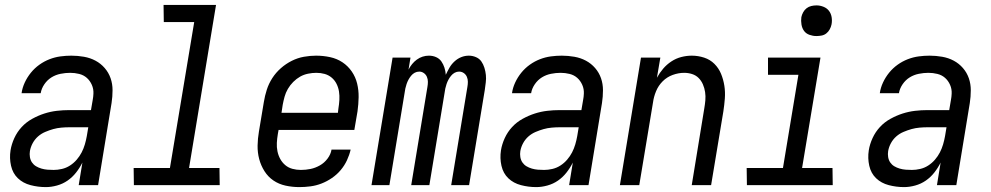

<svg xmlns="http://www.w3.org/2000/svg" viewBox="-20 -755 4040 783"><path d="M167 8Q135 8 104.5 0Q74 -8 53 -28Q32 -48 25 -79Q18 -110 23 -142Q27 -167 38.5 -192Q50 -217 68.5 -237Q87 -257 111.5 -270.5Q136 -284 161 -292Q186 -300 211.5 -303Q237 -306 263 -306H351L358 -347Q359 -353 360 -360Q361 -367 361 -373Q362 -392 354.5 -409Q347 -426 334 -437.5Q321 -449 303 -453.5Q285 -458 266 -458Q247 -458 227 -454Q207 -450 190 -439.5Q173 -429 161 -411.5Q149 -394 146 -375H68Q71 -397 81 -418.5Q91 -440 106 -458.5Q121 -477 140.5 -491Q160 -505 182 -513.5Q204 -522 226.5 -525Q249 -528 271 -528Q297 -528 322.5 -523.5Q348 -519 369.5 -507.5Q391 -496 407 -477.5Q423 -459 431 -436Q439 -413 439 -387Q439 -361 435 -335L380 0H301L316 -92Q305 -70 290 -51Q275 -32 255.5 -18.5Q236 -5 212.5 1.5Q189 8 167 8ZM199 -62Q215 -62 232.5 -66Q250 -70 265.5 -80Q281 -90 293 -104Q305 -118 313 -133.5Q321 -149 326 -166Q331 -183 334 -200L340 -236H263Q247 -236 230 -234.5Q213 -233 197 -228.5Q181 -224 164.5 -217Q148 -210 135 -198.5Q122 -187 113.5 -171.5Q105 -156 102 -139Q100 -127 102 -114.5Q104 -102 110.5 -92.5Q117 -83 127 -77Q137 -71 149 -67.5Q161 -64 173.5 -63Q186 -62 199 -62Z M876 0H526L525 -70H673L772 -665H648L647 -735H861L751 -70H875Z M1201 8Q1172 8 1144.5 2Q1117 -4 1095 -19Q1073 -34 1058.5 -57Q1044 -80 1037 -106.5Q1030 -133 1030.5 -161.5Q1031 -190 1036 -219L1056 -339Q1060 -364 1068 -389Q1076 -414 1090.5 -436.5Q1105 -459 1125.5 -477Q1146 -495 1170 -507Q1194 -519 1219.5 -523.5Q1245 -528 1269 -528Q1298 -528 1326 -522Q1354 -516 1376.5 -501Q1399 -486 1414.5 -463.5Q1430 -441 1436.5 -414Q1443 -387 1442.5 -358.5Q1442 -330 1438 -301L1425 -225H1116L1113 -208Q1110 -190 1109 -172.5Q1108 -155 1111.5 -138Q1115 -121 1123 -106.5Q1131 -92 1143.5 -81.5Q1156 -71 1172.5 -66.5Q1189 -62 1207 -62Q1227 -62 1246.5 -66Q1266 -70 1284.5 -80.5Q1303 -91 1316 -108.5Q1329 -126 1332 -145H1410Q1405 -123 1395 -101.5Q1385 -80 1369.5 -61.5Q1354 -43 1333.5 -29Q1313 -15 1291 -6.5Q1269 2 1246 5Q1223 8 1201 8ZM1358 -295 1360 -312Q1363 -330 1364 -347.5Q1365 -365 1362.5 -381.5Q1360 -398 1352.5 -413Q1345 -428 1332.5 -438.5Q1320 -449 1304 -453.5Q1288 -458 1270 -458Q1254 -458 1236.5 -454.5Q1219 -451 1204 -442.5Q1189 -434 1176 -421Q1163 -408 1154 -392.5Q1145 -377 1140.5 -360.5Q1136 -344 1133 -328L1128 -295Z M1495 0 1581 -520H1654L1646 -471Q1652 -483 1660.5 -493.5Q1669 -504 1680 -512Q1691 -520 1703.5 -524Q1716 -528 1729 -528Q1745 -528 1758.5 -522Q1772 -516 1780 -504.5Q1788 -493 1792.5 -479Q1797 -465 1798 -450Q1805 -465 1813 -479Q1821 -493 1833.5 -504.5Q1846 -516 1861 -522Q1876 -528 1892 -528Q1907 -528 1921 -522Q1935 -516 1943 -504.5Q1951 -493 1955.5 -478.5Q1960 -464 1961.5 -449Q1963 -434 1961 -418.5Q1959 -403 1957 -388L1893 0H1820L1886 -400Q1888 -411 1888 -421.5Q1888 -432 1884 -441.5Q1880 -451 1871.5 -457Q1863 -463 1852 -463Q1843 -463 1834.5 -458.5Q1826 -454 1819.5 -446Q1813 -438 1808.5 -429.5Q1804 -421 1801 -412Q1798 -403 1796 -394Q1794 -385 1793 -376L1731 0H1657L1723 -400Q1725 -411 1725 -421.5Q1725 -432 1721 -441.5Q1717 -451 1708.5 -457Q1700 -463 1690 -463Q1680 -463 1671.5 -458.5Q1663 -454 1656.5 -446Q1650 -438 1645.5 -429.5Q1641 -421 1638 -412Q1635 -403 1633 -394Q1631 -385 1630 -376L1568 0Z M2167 8Q2135 8 2104.5 0Q2074 -8 2053 -28Q2032 -48 2025 -79Q2018 -110 2023 -142Q2027 -167 2038.5 -192Q2050 -217 2068.5 -237Q2087 -257 2111.5 -270.5Q2136 -284 2161 -292Q2186 -300 2211.5 -303Q2237 -306 2263 -306H2351L2358 -347Q2359 -353 2360 -360Q2361 -367 2361 -373Q2362 -392 2354.5 -409Q2347 -426 2334 -437.5Q2321 -449 2303 -453.5Q2285 -458 2266 -458Q2247 -458 2227 -454Q2207 -450 2190 -439.5Q2173 -429 2161 -411.5Q2149 -394 2146 -375H2068Q2071 -397 2081 -418.5Q2091 -440 2106 -458.5Q2121 -477 2140.5 -491Q2160 -505 2182 -513.5Q2204 -522 2226.5 -525Q2249 -528 2271 -528Q2297 -528 2322.5 -523.5Q2348 -519 2369.5 -507.5Q2391 -496 2407 -477.5Q2423 -459 2431 -436Q2439 -413 2439 -387Q2439 -361 2435 -335L2380 0H2301L2316 -92Q2305 -70 2290 -51Q2275 -32 2255.5 -18.5Q2236 -5 2212.5 1.5Q2189 8 2167 8ZM2199 -62Q2215 -62 2232.5 -66Q2250 -70 2265.5 -80Q2281 -90 2293 -104Q2305 -118 2313 -133.5Q2321 -149 2326 -166Q2331 -183 2334 -200L2340 -236H2263Q2247 -236 2230 -234.5Q2213 -233 2197 -228.5Q2181 -224 2164.5 -217Q2148 -210 2135 -198.5Q2122 -187 2113.5 -171.5Q2105 -156 2102 -139Q2100 -127 2102 -114.5Q2104 -102 2110.5 -92.5Q2117 -83 2127 -77Q2137 -71 2149 -67.5Q2161 -64 2173.5 -63Q2186 -62 2199 -62Z M2508 0 2594 -520H2673L2659 -438Q2670 -458 2684.5 -475Q2699 -492 2718 -504.5Q2737 -517 2758.5 -522.5Q2780 -528 2801 -528Q2827 -528 2851.5 -520Q2876 -512 2893.5 -494.5Q2911 -477 2920.5 -454Q2930 -431 2934 -405.5Q2938 -380 2936 -353.5Q2934 -327 2930 -301L2880 0H2801L2852 -312Q2855 -329 2856.5 -346Q2858 -363 2855.5 -379.5Q2853 -396 2846.5 -411Q2840 -426 2829 -437Q2818 -448 2802.5 -453Q2787 -458 2770 -458Q2747 -458 2723.5 -449.5Q2700 -441 2682.5 -423.5Q2665 -406 2655.5 -383Q2646 -360 2643 -337L2587 0Z M3376 0H3026L3025 -70H3173L3236 -450H3112V-520H3326L3251 -70H3375ZM3309 -608Q3295 -608 3281 -613Q3267 -618 3259 -629Q3251 -640 3248.5 -655Q3246 -670 3248 -685Q3250 -695 3255.5 -705Q3261 -715 3269.5 -721.5Q3278 -728 3288.5 -730.5Q3299 -733 3310 -733Q3324 -733 3338 -727.5Q3352 -722 3360.5 -711Q3369 -700 3371.5 -685Q3374 -670 3371 -655Q3369 -645 3363.5 -635Q3358 -625 3349.5 -618.5Q3341 -612 3330.5 -610Q3320 -608 3309 -608Z M3667 8Q3635 8 3604.5 0Q3574 -8 3553 -28Q3532 -48 3525 -79Q3518 -110 3523 -142Q3527 -167 3538.5 -192Q3550 -217 3568.5 -237Q3587 -257 3611.5 -270.5Q3636 -284 3661 -292Q3686 -300 3711.5 -303Q3737 -306 3763 -306H3851L3858 -347Q3859 -353 3860 -360Q3861 -367 3861 -373Q3862 -392 3854.5 -409Q3847 -426 3834 -437.5Q3821 -449 3803 -453.5Q3785 -458 3766 -458Q3747 -458 3727 -454Q3707 -450 3690 -439.5Q3673 -429 3661 -411.5Q3649 -394 3646 -375H3568Q3571 -397 3581 -418.5Q3591 -440 3606 -458.5Q3621 -477 3640.5 -491Q3660 -505 3682 -513.5Q3704 -522 3726.5 -525Q3749 -528 3771 -528Q3797 -528 3822.5 -523.5Q3848 -519 3869.5 -507.5Q3891 -496 3907 -477.5Q3923 -459 3931 -436Q3939 -413 3939 -387Q3939 -361 3935 -335L3880 0H3801L3816 -92Q3805 -70 3790 -51Q3775 -32 3755.5 -18.5Q3736 -5 3712.5 1.5Q3689 8 3667 8ZM3699 -62Q3715 -62 3732.5 -66Q3750 -70 3765.5 -80Q3781 -90 3793 -104Q3805 -118 3813 -133.5Q3821 -149 3826 -166Q3831 -183 3834 -200L3840 -236H3763Q3747 -236 3730 -234.5Q3713 -233 3697 -228.5Q3681 -224 3664.5 -217Q3648 -210 3635 -198.5Q3622 -187 3613.5 -171.5Q3605 -156 3602 -139Q3600 -127 3602 -114.5Q3604 -102 3610.5 -92.5Q3617 -83 3627 -77Q3637 -71 3649 -67.5Q3661 -64 3673.5 -63Q3686 -62 3699 -62Z"/></svg>

Font: Iosevka Term Curly Oblique
Style: Regular
Weight: 400
Italic angle: -9°
Designer: Belleve Invis
Foundry: Belleve Invis
Version: Version 32.3.0